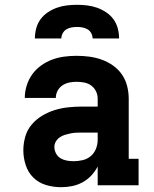

<svg xmlns="http://www.w3.org/2000/svg" viewBox="-20 -770 640 798"><path d="M234 8Q234 8 234 8Q234 8 234 8H233Q202 8 171.5 -1Q141 -10 119 -31.5Q97 -53 87 -83.5Q77 -114 77 -145Q77 -174 85 -202Q93 -230 111.5 -252Q130 -274 155 -289Q180 -304 207.5 -312.5Q235 -321 264 -324Q293 -327 321 -327H386V-360Q386 -376 379 -390.5Q372 -405 359 -414.5Q346 -424 330 -427Q314 -430 298 -430Q283 -430 268 -427Q253 -424 240 -415.5Q227 -407 219.5 -393Q212 -379 212 -363H83Q83 -363 83 -363Q83 -363 83 -363Q83 -389 91 -414.5Q99 -440 114 -461Q129 -482 150.5 -497.5Q172 -513 196 -522Q220 -531 246 -534.5Q272 -538 298 -538Q325 -538 351.5 -534.5Q378 -531 403 -522Q428 -513 450 -497.5Q472 -482 487 -460Q502 -438 508.5 -412Q515 -386 515 -360V-110H556V0H386V-78Q375 -57 359 -40Q343 -23 322.5 -12Q302 -1 279.5 3.5Q257 8 234 8ZM286 -100Q305 -100 324 -104.5Q343 -109 357.5 -121.5Q372 -134 379 -152Q386 -170 386 -189V-219H321Q309 -219 297 -218.5Q285 -218 273 -215.5Q261 -213 249.5 -209.5Q238 -206 228 -199Q218 -192 212 -181.5Q206 -171 206 -159Q206 -145 213 -132Q220 -119 232 -112Q244 -105 258 -102.5Q272 -100 286 -100ZM125 -610Q125 -631 130.5 -652Q136 -673 148.5 -690Q161 -707 179 -719Q197 -731 217 -738Q237 -745 258 -747.5Q279 -750 300 -750Q321 -750 342 -747.5Q363 -745 383 -738Q403 -731 421 -719Q439 -707 451.5 -690Q464 -673 469.5 -652Q475 -631 475 -610H365Q365 -621 359.5 -631.5Q354 -642 344 -648Q334 -654 322.5 -656Q311 -658 300 -658Q289 -658 277.5 -656Q266 -654 256 -648Q246 -642 240.5 -631.5Q235 -621 235 -610Z"/></svg>

Font: Iosevka Slab XBdEx
Style: Regular
Weight: 800
Width: 7
Monospace: yes
Designer: Belleve Invis
Foundry: Belleve Invis
Version: Version 11.1.0; ttfautohint (v1.8.3)